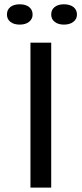

<svg xmlns="http://www.w3.org/2000/svg" viewBox="-20 -857 373 877"><path d="M11.7 0ZM119.1 -662.1H213.9V0H119.1ZM11.7 -790.5Q11.7 -812.5 27.3 -825Q43 -837.4 70.3 -837.4Q96.7 -837.4 112.8 -825Q128.9 -812.5 128.9 -790.5Q128.9 -770 112.8 -757.3Q96.7 -744.6 70.3 -744.6Q43 -744.6 27.3 -757.3Q11.7 -770 11.7 -790.5ZM213.9 -790.5Q213.9 -812.5 229.7 -825Q245.6 -837.4 272 -837.4Q298.8 -837.4 315.2 -825Q331.5 -812.5 331.5 -790.5Q331.5 -770 315.2 -757.3Q298.8 -744.6 272 -744.6Q245.6 -744.6 229.7 -757.3Q213.9 -770 213.9 -790.5Z"/></svg>

Font: PT Astra Sans
Style: Regular
Weight: 400
Designer: A.Korolkova, I. Chaeva
Foundry: ParaType Ltd
Version: Version 1.001; ttfautohint (v1.6)